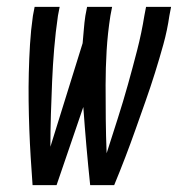

<svg xmlns="http://www.w3.org/2000/svg" viewBox="-20 -540 540 560"><path d="M75 0Q72 -41 69.5 -81.5Q67 -122 65.5 -163Q64 -204 63.5 -245Q63 -286 64 -327.5Q65 -369 67.5 -410.5Q70 -452 76 -494L81 -520H154L149 -494Q142 -446 138 -398Q134 -350 132 -302.5Q130 -255 128.5 -207.5Q127 -160 127 -112L221 -414Q223 -434 224.5 -454Q226 -474 229 -494L234 -520H307L302 -494Q294 -443 291 -392.5Q288 -342 288 -292Q288 -242 288.5 -192.5Q289 -143 291 -93Q307 -143 323 -193Q339 -243 353 -293Q367 -343 380 -393.5Q393 -444 401 -494L406 -520H479L474 -494Q468 -452 456.5 -410.5Q445 -369 432 -327.5Q419 -286 404.5 -245Q390 -204 375.5 -163Q361 -122 345.5 -81.5Q330 -41 313 0H243Q237 -57 232 -114Q227 -171 223 -228L145 0Z"/></svg>

Font: Iosevka
Style: Italic
Weight: 400
Italic angle: -9°
Monospace: yes
Designer: Belleve Invis
Foundry: Belleve Invis
Version: Version 32.5.0; ttfautohint (v1.8.4)